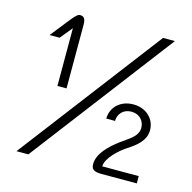

<svg xmlns="http://www.w3.org/2000/svg" viewBox="-98 -750 846 848"><g transform="rotate(15 325.0 -326.5)"><path d="M555.8 -241.7C555.8 -200 510.8 -180 477.5 -154.2C437.5 -123.3 391.7 -81.7 391.7 -33.3C391.7 -14.2 397.5 0 437.5 0H600V-33.3H433.3C433.3 -71.7 485.8 -118.3 519.2 -140C558.3 -165 595.8 -195 595.8 -241.7C595.8 -293.3 555 -333.3 495.8 -333.3C436.7 -333.3 395.8 -293.3 395.8 -241.7H435.8C435.8 -273.3 458.3 -300 495.8 -300C533.3 -300 555.8 -273.3 555.8 -241.7ZM166.7 -653.3C155 -653.3 146.7 -643.3 129.2 -622.5L58.3 -533.3H104.2L150 -589.2V-325H191.7V-616.7C191.7 -643.3 183.3 -653.3 166.7 -653.3ZM545.8 -650.8 50 0H104.2L600 -650.8Z"/></g></svg>

Font: BoonHome
Style: Book
Weight: 400
Designer: Sungsit Sawaiwan
Foundry: Sungsit Sawaiwan
Version: Version 0.2